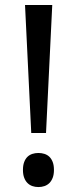

<svg xmlns="http://www.w3.org/2000/svg" viewBox="-20 -734 309 768"><path d="M164.1 -202.1H105L80.1 -713.9H189ZM71.8 -54.2Q71.8 -72.8 76.7 -85.7Q81.5 -98.6 89.8 -106.7Q98.1 -114.7 109.4 -118.4Q120.6 -122.1 133.8 -122.1Q146.5 -122.1 158 -118.4Q169.4 -114.7 177.7 -106.7Q186 -98.6 190.9 -85.7Q195.8 -72.8 195.8 -54.2Q195.8 -36.1 190.9 -23.2Q186 -10.3 177.7 -2Q169.4 6.3 158 10.3Q146.5 14.2 133.8 14.2Q120.6 14.2 109.4 10.3Q98.1 6.3 89.8 -2Q81.5 -10.3 76.7 -23.2Q71.8 -36.1 71.8 -54.2Z"/></svg>

Font: Noto Sans Cham
Style: Regular
Weight: 400
Designer: Danh Hong
Foundry: Danh Hong
Version: Version 1.02